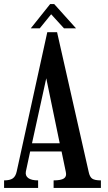

<svg xmlns="http://www.w3.org/2000/svg" viewBox="-20 -921 531 942"><path d="M107 -80Q103 -59 118.5 -47.5Q134 -36 167 -36V1H0V-36Q29 -36 43 -46Q57 -56 62 -80L212 -763H260L415 -78Q420 -53 432.5 -44.5Q445 -36 475 -36V1H243V-36Q279 -36 293.5 -45.5Q308 -55 303 -77L282 -178H128ZM137 -218H273L207 -537ZM175 -782H131L226 -901H246L353 -782H294L231 -851Z"/></svg>

Font: Girassol
Style: Regular
Weight: 400
Width: 3
Designer: Liam Spradlin
Version: Version 1.004